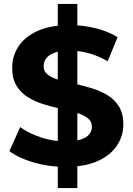

<svg xmlns="http://www.w3.org/2000/svg" viewBox="-20 -840 678 980"><path d="M313.2 11.8Q229.4 11.8 152.2 -10.6Q75.1 -33.1 28.1 -68.7L83 -191.2Q127.5 -159.2 189.3 -138.7Q251.1 -118.1 314 -118.1Q362.4 -118.1 391.9 -127.8Q421.4 -137.4 435.2 -154.3Q449 -171.3 449 -192.9Q449 -221 426.8 -237.7Q404.6 -254.5 368.6 -265Q332.6 -275.5 289.2 -284.9Q245.8 -294.3 202.1 -308Q158.5 -321.7 122.5 -343.8Q86.5 -365.9 64.3 -402.2Q42.1 -438.5 42.1 -494.5Q42.1 -554.1 74.4 -603.3Q106.7 -652.6 172.2 -682.2Q237.8 -711.8 337.3 -711.8Q402.9 -711.8 467.1 -696.2Q531.2 -680.6 580.2 -650.2L529.7 -527.4Q481.3 -555.3 431.9 -568.6Q382.5 -581.9 335.9 -581.9Q288.7 -581.9 259 -571Q229.3 -560.2 216 -542.4Q202.7 -524.5 202.7 -502.3Q202.7 -474.6 224.9 -458.1Q247.1 -441.5 283.1 -431.5Q319.1 -421.5 362.7 -412Q406.3 -402.5 449.8 -389.1Q493.2 -375.7 529.2 -353.9Q565.2 -332.1 587.4 -296Q609.6 -259.9 609.6 -204.9Q609.6 -146.3 577 -97.1Q544.5 -47.8 478.8 -18Q413.1 11.8 313.2 11.8ZM274.9 120V-820H374.8V120Z"/></svg>

Font: Montserrat Alternates Thin
Style: Regular
Weight: 100
Designer: Julieta Ulanovsky
Foundry: Julieta Ulanovsky
Version: Version 9.000